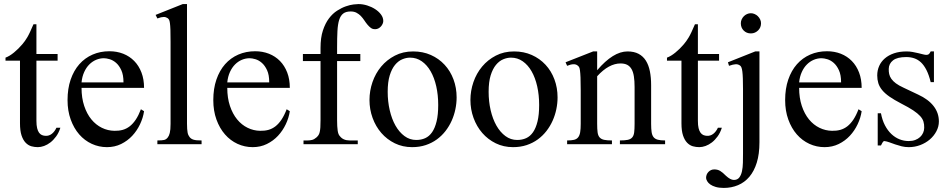

<svg xmlns="http://www.w3.org/2000/svg" viewBox="-20 -715 4710 952"><path d="M279.3 -81.5Q271.5 -56.6 258.3 -38.6Q245.1 -20.5 230 -8.8Q214.8 2.9 198.5 8.8Q182.1 14.6 167.5 14.6Q151.4 14.6 135.7 10.3Q120.1 5.9 107.4 -7.1Q94.7 -20 86.9 -43.2Q79.1 -66.4 79.1 -104V-414.1H7.3V-429.2Q27.3 -436.5 49.6 -454.8Q71.8 -473.1 90.8 -495.6Q97.7 -503.9 103 -511.2Q108.4 -518.6 114.7 -529.1Q121.1 -539.6 128.4 -555.2Q135.7 -570.8 146 -594.7H160.6V-447.3H265.6V-414.1H160.6V-115.7Q160.6 -93.8 164.1 -79.6Q167.5 -65.4 173.6 -57.1Q179.7 -48.8 187.7 -45.4Q195.8 -42 205.1 -41.5Q223.1 -40.5 237.1 -51.5Q251 -62.5 259.8 -81.5Z M694.3 -163.6Q689.5 -130.9 674.3 -98.9Q659.2 -66.9 635.7 -41.7Q612.3 -16.6 580.6 -1Q548.8 14.6 510.3 14.6Q470.7 14.6 435.1 -1.7Q399.4 -18.1 372.8 -48.6Q346.2 -79.1 330.6 -122.3Q314.9 -165.5 314.9 -218.8Q314.9 -275.4 330.3 -320.3Q345.7 -365.2 373.3 -396.5Q400.9 -427.7 439 -444.3Q477.1 -460.9 522.5 -460.9Q559.6 -460.9 591.1 -448.5Q622.6 -436 645.5 -412.6Q668.5 -389.2 681.4 -355.5Q694.3 -321.8 694.3 -279.3H384.3Q384.3 -229.5 397.5 -189.9Q410.6 -150.4 433.1 -123Q455.6 -95.7 485.1 -81.3Q514.6 -66.9 547.4 -66.4Q569.3 -65.9 588.1 -71Q606.9 -76.2 623 -88.6Q639.2 -101.1 653.1 -121.8Q667 -142.6 678.7 -173.3ZM592.3 -306.6Q592.3 -343.8 581.5 -366.9Q570.8 -390.1 555.7 -403.3Q540.5 -416.5 523.9 -421.4Q507.3 -426.3 495.1 -426.3Q475.6 -426.3 456.8 -418.5Q438 -410.6 422.9 -395.5Q407.7 -380.4 397.5 -357.9Q387.2 -335.4 384.3 -306.6Z M760.3 0V-18.6Q782.7 -18.6 793.5 -21Q804.2 -23.4 812 -33.7Q814.9 -37.6 817.4 -42.7Q819.8 -47.9 821.8 -55.7Q823.7 -63.5 824.7 -74.5Q825.7 -85.4 825.7 -101.1V-506.8Q825.7 -544.9 825 -566.9Q824.2 -588.9 822.5 -600.6Q820.8 -612.3 818.4 -616.7Q815.9 -621.1 812 -624.5Q807.6 -627.4 802.7 -629.2Q797.9 -630.9 792 -630.9Q786.1 -630.9 778.3 -629.2Q770.5 -627.4 760.3 -623.5L751.5 -641.1L886.2 -694.8H907.2V-101.1Q907.2 -86.4 908 -75.9Q908.7 -65.4 910.2 -57.9Q911.6 -50.3 914.1 -45.2Q916.5 -40 919.9 -35.6Q923.3 -31.2 927.7 -28.1Q932.1 -24.9 938.7 -22.7Q945.3 -20.5 955.3 -19.5Q965.3 -18.6 979.5 -18.6V0Z M1417 -163.6Q1412.1 -130.9 1397 -98.9Q1381.8 -66.9 1358.4 -41.7Q1335 -16.6 1303.2 -1Q1271.5 14.6 1232.9 14.6Q1193.4 14.6 1157.7 -1.7Q1122.1 -18.1 1095.5 -48.6Q1068.8 -79.1 1053.2 -122.3Q1037.6 -165.5 1037.6 -218.8Q1037.6 -275.4 1053 -320.3Q1068.4 -365.2 1095.9 -396.5Q1123.5 -427.7 1161.6 -444.3Q1199.7 -460.9 1245.1 -460.9Q1282.2 -460.9 1313.7 -448.5Q1345.2 -436 1368.2 -412.6Q1391.1 -389.2 1404.1 -355.5Q1417 -321.8 1417 -279.3H1106.9Q1106.9 -229.5 1120.1 -189.9Q1133.3 -150.4 1155.8 -123Q1178.2 -95.7 1207.8 -81.3Q1237.3 -66.9 1270 -66.4Q1292 -65.9 1310.8 -71Q1329.6 -76.2 1345.7 -88.6Q1361.8 -101.1 1375.7 -121.8Q1389.6 -142.6 1401.4 -173.3ZM1314.9 -306.6Q1314.9 -343.8 1304.2 -366.9Q1293.5 -390.1 1278.3 -403.3Q1263.2 -416.5 1246.6 -421.4Q1230 -426.3 1217.8 -426.3Q1198.2 -426.3 1179.4 -418.5Q1160.6 -410.6 1145.5 -395.5Q1130.4 -380.4 1120.1 -357.9Q1109.9 -335.4 1106.9 -306.6Z M1880.4 -610.8Q1880.4 -604.5 1877.4 -597.4Q1874.5 -590.3 1869.1 -584.2Q1863.8 -578.1 1856.4 -574.2Q1849.1 -570.3 1840.8 -570.3Q1828.1 -569.8 1819.1 -576.4Q1810.1 -583 1802 -592.8Q1793.9 -602.5 1786.4 -614Q1778.8 -625.5 1769.5 -635.3Q1760.3 -645 1748 -651.6Q1735.8 -658.2 1718.8 -658.2Q1695.3 -658.2 1681.9 -647.9Q1668.5 -637.7 1661.6 -616Q1654.8 -594.2 1653.1 -560.5Q1651.4 -526.9 1651.4 -479.5V-447.3H1766.6V-412.1H1651.4V-118.7Q1651.4 -87.4 1654.3 -67.4Q1657.2 -47.4 1665.5 -39.6Q1681.6 -18.6 1713.9 -18.6H1753.9V0H1484.9V-18.6H1504.9Q1516.6 -18.6 1527.3 -21.2Q1538.1 -23.9 1549.3 -33.7Q1555.2 -39.1 1559.1 -44.9Q1563 -50.8 1565.2 -60.1Q1567.4 -69.3 1568.4 -83.3Q1569.3 -97.2 1569.3 -118.7V-412.1H1481.9V-447.3H1569.3V-477.5Q1569.3 -528.3 1581.1 -564Q1592.8 -599.6 1611.1 -623.8Q1629.4 -647.9 1651.6 -662.1Q1673.8 -676.3 1694.8 -683.6Q1715.8 -690.9 1732.7 -692.9Q1749.5 -694.8 1757.3 -694.8Q1778.8 -694.8 1800.5 -688Q1822.3 -681.2 1840.1 -669.7Q1857.9 -658.2 1869.1 -643.1Q1880.4 -627.9 1880.4 -610.8Z M2244.1 -231.9Q2244.1 -203.1 2238 -173.6Q2231.9 -144 2219.7 -116.7Q2207.5 -89.4 2189 -65.4Q2170.4 -41.5 2146 -23.7Q2121.6 -5.9 2090.8 4.4Q2060.1 14.6 2023.4 14.6Q1976.6 14.6 1937.7 -4.4Q1898.9 -23.4 1870.8 -55.7Q1842.8 -87.9 1827.4 -130.4Q1812 -172.9 1812 -219.2Q1812 -264.6 1826.9 -307.9Q1841.8 -351.1 1869.9 -384.8Q1897.9 -418.5 1938 -439.2Q1978 -460 2028.3 -460Q2076.7 -460 2116.2 -442.4Q2155.8 -424.8 2184.3 -394Q2212.9 -363.3 2228.5 -321.5Q2244.1 -279.8 2244.1 -231.9ZM2152.8 -194.3Q2152.8 -244.1 2143.1 -287.1Q2133.3 -330.1 2115.2 -361.6Q2097.2 -393.1 2071.3 -411.1Q2045.4 -429.2 2013.2 -429.2Q1994.1 -429.2 1974.4 -420.9Q1954.6 -412.6 1938.5 -393.1Q1922.4 -373.5 1912.4 -341.1Q1902.3 -308.6 1902.3 -259.8Q1902.3 -211.9 1912.4 -168.5Q1922.4 -125 1940.9 -92.3Q1959.5 -59.6 1985.6 -40.3Q2011.7 -21 2043.9 -21Q2068.4 -21 2088.4 -30Q2108.4 -39.1 2122.6 -59.6Q2136.7 -80.1 2144.8 -113.3Q2152.8 -146.5 2152.8 -194.3Z M2744.6 -231.9Q2744.6 -203.1 2738.5 -173.6Q2732.4 -144 2720.2 -116.7Q2708 -89.4 2689.5 -65.4Q2670.9 -41.5 2646.5 -23.7Q2622.1 -5.9 2591.3 4.4Q2560.5 14.6 2523.9 14.6Q2477.1 14.6 2438.2 -4.4Q2399.4 -23.4 2371.3 -55.7Q2343.3 -87.9 2327.9 -130.4Q2312.5 -172.9 2312.5 -219.2Q2312.5 -264.6 2327.4 -307.9Q2342.3 -351.1 2370.4 -384.8Q2398.4 -418.5 2438.5 -439.2Q2478.5 -460 2528.8 -460Q2577.1 -460 2616.7 -442.4Q2656.2 -424.8 2684.8 -394Q2713.4 -363.3 2729 -321.5Q2744.6 -279.8 2744.6 -231.9ZM2653.3 -194.3Q2653.3 -244.1 2643.6 -287.1Q2633.8 -330.1 2615.7 -361.6Q2597.7 -393.1 2571.8 -411.1Q2545.9 -429.2 2513.7 -429.2Q2494.6 -429.2 2474.9 -420.9Q2455.1 -412.6 2439 -393.1Q2422.9 -373.5 2412.8 -341.1Q2402.8 -308.6 2402.8 -259.8Q2402.8 -211.9 2412.8 -168.5Q2422.9 -125 2441.4 -92.3Q2460 -59.6 2486.1 -40.3Q2512.2 -21 2544.4 -21Q2568.8 -21 2588.9 -30Q2608.9 -39.1 2623 -59.6Q2637.2 -80.1 2645.3 -113.3Q2653.3 -146.5 2653.3 -194.3Z M3053.7 0V-18.6Q3078.6 -18.6 3093 -21.7Q3107.4 -24.9 3115 -33.9Q3122.6 -43 3124.5 -59.1Q3126.5 -75.2 3126.5 -101.1V-283.7Q3126.5 -314 3123 -336.2Q3119.6 -358.4 3111.3 -372.6Q3103 -386.7 3089.8 -393.6Q3076.7 -400.4 3056.6 -400.4Q3028.3 -400.4 2999.3 -384.8Q2970.2 -369.1 2940.9 -336.9V-101.1Q2940.9 -74.7 2943.1 -58.6Q2945.3 -42.5 2953.1 -33.7Q2960.9 -24.9 2975.3 -21.7Q2989.7 -18.6 3014.2 -18.6V0H2792V-18.6Q2813 -18.6 2826.2 -21.7Q2839.4 -24.9 2846.7 -34.2Q2854 -43.5 2856.7 -59.6Q2859.4 -75.7 2859.4 -101.1V-267.6Q2859.4 -307.6 2858.4 -330.6Q2857.4 -353.5 2855.7 -365.7Q2854 -377.9 2851.3 -382.3Q2848.6 -386.7 2844.7 -389.6Q2828.6 -403.8 2792 -388.7L2784.2 -406.2L2920.9 -460H2940.9V-366.7Q3020.5 -460 3091.3 -460Q3124 -460 3146.5 -448Q3168.9 -436 3182.6 -414.1Q3196.3 -392.1 3202.4 -361.3Q3208.5 -330.6 3208.5 -293V-101.1Q3208.5 -76.2 3210.9 -60.1Q3213.4 -43.9 3220.7 -34.9Q3228 -25.9 3241.7 -22.2Q3255.4 -18.6 3277.8 -18.6V0Z M3559.1 -81.5Q3551.3 -56.6 3538.1 -38.6Q3524.9 -20.5 3509.8 -8.8Q3494.6 2.9 3478.3 8.8Q3461.9 14.6 3447.3 14.6Q3431.2 14.6 3415.5 10.3Q3399.9 5.9 3387.2 -7.1Q3374.5 -20 3366.7 -43.2Q3358.9 -66.4 3358.9 -104V-414.1H3287.1V-429.2Q3307.1 -436.5 3329.3 -454.8Q3351.6 -473.1 3370.6 -495.6Q3377.4 -503.9 3382.8 -511.2Q3388.2 -518.6 3394.5 -529.1Q3400.9 -539.6 3408.2 -555.2Q3415.5 -570.8 3425.8 -594.7H3440.4V-447.3H3545.4V-414.1H3440.4V-115.7Q3440.4 -93.8 3443.8 -79.6Q3447.3 -65.4 3453.4 -57.1Q3459.5 -48.8 3467.5 -45.4Q3475.6 -42 3484.9 -41.5Q3502.9 -40.5 3516.8 -51.5Q3530.8 -62.5 3539.6 -81.5Z M3753.4 -599.6Q3753.4 -589.4 3749.8 -580.3Q3746.1 -571.3 3739.3 -564.5Q3732.4 -557.6 3723.4 -553.5Q3714.4 -549.3 3703.1 -549.3Q3681.6 -549.3 3667.5 -563.5Q3653.3 -577.6 3653.3 -599.6Q3653.3 -609.9 3657.5 -618.9Q3661.6 -627.9 3668.5 -634.8Q3675.3 -641.6 3684.3 -645.5Q3693.4 -649.4 3703.1 -649.4Q3712.4 -649.4 3721.4 -645.5Q3730.5 -641.6 3737.5 -634.8Q3744.6 -627.9 3749 -618.9Q3753.4 -609.9 3753.4 -599.6ZM3745.6 -9.3Q3745.6 48.8 3732.4 91.3Q3719.2 133.8 3695.6 161.6Q3671.9 189.5 3639.4 203.1Q3606.9 216.8 3568.8 216.8Q3545.4 216.8 3528.8 211.9Q3512.2 207 3502 199.7Q3491.7 192.4 3486.6 183.6Q3481.4 174.8 3481 167.5Q3481 149.4 3492.9 137.2Q3504.9 125 3521.5 125Q3538.6 125 3551 132.6Q3563.5 140.1 3579.1 156.2Q3601.6 177.2 3618.7 177.2Q3636.2 177.2 3645.5 165.3Q3654.8 153.3 3658.9 134.3Q3663.1 115.2 3663.6 92Q3664.1 68.8 3664.1 45.9V-272.5Q3664.1 -304.2 3663.3 -325.2Q3662.6 -346.2 3660.9 -359.6Q3659.2 -373 3656.5 -379.9Q3653.8 -386.7 3649.9 -389.6Q3640.1 -397 3627.9 -396.5Q3615.7 -396 3594.7 -388.7L3589.4 -406.2L3724.6 -460H3745.6Z M4252.4 -163.6Q4247.6 -130.9 4232.4 -98.9Q4217.3 -66.9 4193.8 -41.7Q4170.4 -16.6 4138.7 -1Q4106.9 14.6 4068.4 14.6Q4028.8 14.6 3993.2 -1.7Q3957.5 -18.1 3930.9 -48.6Q3904.3 -79.1 3888.7 -122.3Q3873 -165.5 3873 -218.8Q3873 -275.4 3888.4 -320.3Q3903.8 -365.2 3931.4 -396.5Q3959 -427.7 3997.1 -444.3Q4035.2 -460.9 4080.6 -460.9Q4117.7 -460.9 4149.2 -448.5Q4180.7 -436 4203.6 -412.6Q4226.6 -389.2 4239.5 -355.5Q4252.4 -321.8 4252.4 -279.3H3942.4Q3942.4 -229.5 3955.6 -189.9Q3968.8 -150.4 3991.2 -123Q4013.7 -95.7 4043.2 -81.3Q4072.8 -66.9 4105.5 -66.4Q4127.4 -65.9 4146.2 -71Q4165 -76.2 4181.2 -88.6Q4197.3 -101.1 4211.2 -121.8Q4225.1 -142.6 4236.8 -173.3ZM4150.4 -306.6Q4150.4 -343.8 4139.6 -366.9Q4128.9 -390.1 4113.8 -403.3Q4098.6 -416.5 4082 -421.4Q4065.4 -426.3 4053.2 -426.3Q4033.7 -426.3 4014.9 -418.5Q3996.1 -410.6 3981 -395.5Q3965.8 -380.4 3955.6 -357.9Q3945.3 -335.4 3942.4 -306.6Z M4635.3 -112.8Q4635.3 -87.4 4623 -64.2Q4610.8 -41 4590.3 -23.4Q4569.8 -5.9 4542.7 4.4Q4515.6 14.6 4485.8 14.6Q4467.8 14.6 4450.9 10.5Q4434.1 6.3 4418.7 1Q4403.3 -4.4 4389.9 -9.3Q4376.5 -14.2 4365.2 -15.6Q4359.9 -15.6 4355.5 -7.8Q4351.1 0 4348.1 6.3H4332V-153.3H4348.1Q4354.5 -119.1 4367.9 -93.5Q4381.3 -67.9 4399.7 -50.5Q4418 -33.2 4439.9 -24.4Q4461.9 -15.6 4485.8 -15.6Q4503.9 -15.6 4518.1 -21Q4532.2 -26.4 4542 -35.4Q4551.8 -44.4 4557.1 -56.4Q4562.5 -68.4 4562.5 -81.5Q4563 -98.1 4558.8 -112.1Q4554.7 -126 4542.5 -139.4Q4530.3 -152.8 4508.1 -167.7Q4485.8 -182.6 4449.2 -201.2Q4413.6 -219.7 4390.4 -235.8Q4367.2 -252 4353.8 -268.6Q4340.3 -285.2 4335 -302.7Q4329.6 -320.3 4329.6 -340.8Q4329.6 -365.7 4339.1 -387.5Q4348.6 -409.2 4367.2 -425.3Q4385.7 -441.4 4412.8 -450.7Q4439.9 -460 4475.1 -460Q4490.2 -460 4505.1 -457.3Q4520 -454.6 4533.2 -451.4Q4546.4 -448.2 4556.6 -445.6Q4566.9 -442.9 4572.8 -442.9Q4579.6 -442.9 4584.2 -445.6Q4588.9 -448.2 4594.7 -460H4610.8V-307.6H4594.7Q4585.9 -343.8 4573.7 -367.7Q4561.5 -391.6 4546.4 -405.8Q4531.2 -419.9 4512.9 -426Q4494.6 -432.1 4473.6 -432.1Q4428.7 -432.1 4408 -415.8Q4387.2 -399.4 4386.7 -373.5Q4386.2 -360.4 4388.9 -347.9Q4391.6 -335.4 4399.7 -324Q4407.7 -312.5 4422.1 -301.8Q4436.5 -291 4460 -280.3L4532.2 -246.1Q4583 -222.7 4609.1 -189Q4635.3 -155.3 4635.3 -112.8Z"/></svg>

Font: Doulos SIL Am
Style: Regular
Weight: 400
Designer: Walt Agee, Victor Gaultney, Peter Martin, Debbi Hosken, Becca Hirsbrunner
Foundry: SIL International
Version: Version 5.000